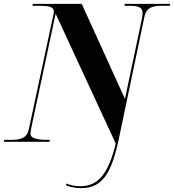

<svg xmlns="http://www.w3.org/2000/svg" viewBox="-43 -734 901 994"><path d="M377 240C487 240 532 163 569 0L705 -649C716 -699 754 -704 796 -704H836L838 -714H603L601 -704H628C675 -704 695 -695 695 -667C695 -660 694 -650 692 -639L604 -222L380 -714H127L125 -704H163C206 -704 236 -700 236 -673C236 -666 233 -655 229 -637L106 -64C97 -17 58 -10 15 -10H-21L-23 0H213L215 -10H206C150 -10 115 -17 115 -42C115 -50 116 -58 120 -77L245 -663L556 9C517 174 460 230 373 230C340 230 316 223 301 216L298 225C318 233 342 240 377 240Z"/></svg>

Font: Noto Serif Display SemiCondensed ExtraBold
Style: Italic
Weight: 800
Width: 4
Italic angle: -12°
Designer: Monotype Design Team
Foundry: Monotype Imaging Inc.
Version: Version 2.009